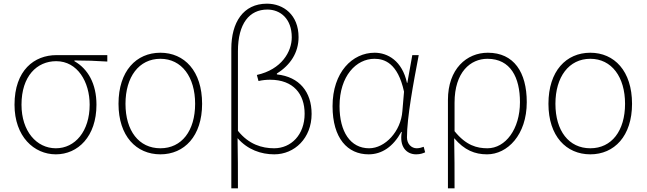

<svg xmlns="http://www.w3.org/2000/svg" viewBox="-20 -827 3519 1045"><path d="M284 13C404 13 505 -84 505 -257C505 -371 459 -452 385 -494V-498C446 -498 503 -496 564 -492V-527H287C167 -527 59 -445 59 -257C59 -84 165 13 284 13ZM284 -20C179 -20 97 -113 97 -257C97 -413 181 -494 286 -494C402 -494 468 -381 468 -257C468 -113 389 -20 284 -20Z M853 13C983 13 1080 -86 1080 -262C1080 -441 983 -540 853 -540C722 -540 625 -441 625 -262C625 -86 722 13 853 13ZM853 -20C736 -20 663 -115 663 -262C663 -408 736 -507 853 -507C969 -507 1042 -408 1042 -262C1042 -115 969 -20 853 -20Z M1239 198H1275C1275 103 1275 18 1273 -75C1328 -12 1401 13 1473 13C1583 13 1676 -75 1676 -207C1676 -326 1610 -409 1487 -422V-427C1561 -473 1605 -541 1605 -625C1605 -746 1523 -807 1433 -807C1303 -807 1239 -704 1239 -562ZM1472 -20C1406 -20 1334 -41 1275 -115C1275 -261 1275 -403 1275 -548C1275 -700 1338 -775 1435 -775C1506 -775 1568 -725 1568 -624C1568 -546 1513 -449 1378 -419L1387 -386C1408 -391 1430 -393 1450 -393C1577 -393 1638 -315 1638 -208C1638 -93 1564 -20 1472 -20Z M1986 13C2059 13 2120 -29 2164 -109H2167C2152 -29 2192 13 2245 13C2268 13 2283 7 2294 2L2286 -28C2276 -24 2261 -20 2248 -20C2219 -20 2195 -44 2195 -79C2195 -188 2230 -375 2259 -527H2224L2197 -376H2195C2169 -496 2090 -540 2019 -540C1898 -540 1790 -434 1790 -249C1790 -74 1872 13 1986 13ZM1989 -20C1887 -20 1828 -110 1828 -249C1828 -414 1919 -507 2018 -507C2071 -507 2145 -485 2179 -328L2170 -222C2162 -112 2076 -20 1989 -20Z M2418 198H2454C2454 92 2454 31 2452 -75C2508 -9 2565 13 2631 13C2741 13 2847 -92 2847 -271C2847 -434 2777 -540 2635 -540C2520 -540 2418 -452 2418 -283ZM2633 -20C2576 -20 2517 -35 2454 -113V-268C2454 -435 2541 -507 2633 -507C2759 -507 2810 -405 2810 -271C2810 -124 2731 -20 2633 -20Z M3193 13C3323 13 3420 -86 3420 -262C3420 -441 3323 -540 3193 -540C3062 -540 2965 -441 2965 -262C2965 -86 3062 13 3193 13ZM3193 -20C3076 -20 3003 -115 3003 -262C3003 -408 3076 -507 3193 -507C3309 -507 3382 -408 3382 -262C3382 -115 3309 -20 3193 -20Z"/></svg>

Font: Noto Sans JP Thin
Style: Regular
Weight: 100
Designer: Ryoko NISHIZUKA 西塚涼子 (kana, bopomofo & ideographs); Paul D. Hunt (Latin, Greek & Cyrillic); Sandoll Communications 산돌커뮤니
Foundry: Adobe
Version: Version 2.004;hotconv 1.0.118;makeotfexe 2.5.65603